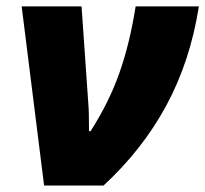

<svg xmlns="http://www.w3.org/2000/svg" viewBox="-20 -573 634 593"><path d="M46.9 -553.2H231.9L252.9 -251Q254.9 -231.4 254.9 -168H259.8Q316.9 -257.3 348.9 -348.1Q380.9 -439 398.9 -553.2H594.2Q567.9 -385.3 494.4 -248.5Q420.9 -111.8 299.8 0H116.2Z"/></svg>

Font: Open Sans Extrabold
Style: Italic
Weight: 800
Italic angle: -12°
Foundry: Ascender Corporation
Version: Version 1.10